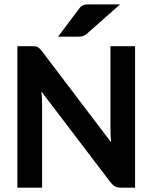

<svg xmlns="http://www.w3.org/2000/svg" viewBox="-20 -860 699 880"><path d="M59.6 0ZM127 -648.4Q135.3 -648.4 141.1 -647.7Q147 -647 151.6 -644.8Q156.2 -642.6 160.4 -638.7Q164.6 -634.8 169.9 -628.4L489.3 -207.5Q486.3 -239.7 486.3 -268.6V-648.4H599.1V0H533.2Q518.1 0 508.1 -5.1Q498 -10.3 488.3 -22L169.9 -440.4Q172.9 -410.2 172.9 -384.3V0H59.6V-648.4H127ZM530.3 -839.8 377.4 -704.6Q367.7 -696.3 358.9 -694.1Q350.1 -691.9 335.9 -691.9H246.1L342.3 -819.8Q347.2 -826.7 352.1 -830.6Q356.9 -834.5 362.8 -836.7Q368.7 -838.9 375.7 -839.4Q382.8 -839.8 392.6 -839.8Z"/></svg>

Font: Carlito
Style: Bold
Weight: 700
Designer: Lukasz Dziedzic
Foundry: tyPoland Lukasz Dziedzic
Version: Version 1.104